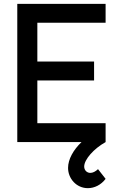

<svg xmlns="http://www.w3.org/2000/svg" viewBox="-20 -740 620 1000"><path d="M530 -98.5H174.5V-321H470V-419.5H174.5V-621.5H530V-720H70V0H404.5C362.5 40.5 334.5 89 334.5 134.5C334.5 190 378 240 437.5 240C472 240 506.5 223 530 191.5L490.5 141C477.5 153.5 463 160.5 450.5 160.5C432.5 160.5 418.5 146.5 418.5 127.5C418.5 90.5 469 34 530 0Z"/></svg>

Font: Eudonet SemiBold
Style: Regular
Weight: 600
Designer: Mikhail Sharanda
Foundry: Mikhail Sharanda
Version: Version 4.503;Glyphs 3.1.2 (3151)